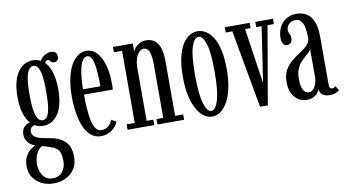

<svg xmlns="http://www.w3.org/2000/svg" viewBox="-78 -753 2181 1195"><g transform="rotate(-10 1012.5 -155.5)"><path d="M175 249Q131 249 97.2 231.5Q63.5 214 44.5 184Q25.5 154 25.5 116Q25.5 84 34.8 62.2Q44 40.5 57.2 26.8Q70.5 13 82.8 5.8Q95 -1.5 101.5 -4Q97 -5 87.2 -9.5Q77.5 -14 66.8 -23Q56 -32 48 -47Q40 -62 40 -84Q40 -103.5 47.5 -117.5Q55 -131.5 65.5 -139.2Q76 -147 85.5 -148.5Q87.5 -149 90.5 -149.5Q93.5 -150 94 -149.5Q89 -154 80.8 -166Q72.5 -178 64.2 -198.5Q56 -219 50.2 -248.5Q44.5 -278 44.5 -317Q44.5 -376.5 56 -417Q67.5 -457.5 86.8 -482Q106 -506.5 129.2 -517.5Q152.5 -528.5 176 -528.5Q218 -528.5 246.2 -503.2Q274.5 -478 288.8 -432.2Q303 -386.5 303 -325.5Q303 -267 292 -226.5Q281 -186 262.2 -161.5Q243.5 -137 220.5 -126.2Q197.5 -115.5 174 -115.5Q150 -115.5 136.5 -121.2Q123 -127 120.5 -128Q120 -128 119.5 -128.2Q119 -128.5 117.5 -128.5Q108.5 -128.5 98.8 -118.5Q89 -108.5 89 -92.5Q89 -70 109.8 -56.8Q130.5 -43.5 187 -34.5Q257 -24.5 292 9Q327 42.5 327 106.5Q327 144.5 313.5 171.8Q300 199 277.5 216Q255 233 228.2 241Q201.5 249 175 249ZM175 217Q212 217 234.5 190Q257 163 257 123.5Q257 77.5 243.8 56.2Q230.5 35 196 24.5Q186 21 175.5 17.5Q165 14 156.2 11.2Q147.5 8.5 142.5 7Q127 15.5 115.5 31Q104 46.5 97.8 67Q91.5 87.5 91.5 112.5Q91.5 140 100.8 163.8Q110 187.5 128.5 202.2Q147 217 175 217ZM174 -150Q188.5 -150 200.5 -163Q212.5 -176 219.5 -213.5Q226.5 -251 226.5 -323.5Q226.5 -394 219.5 -430.5Q212.5 -467 200.8 -480.2Q189 -493.5 175 -493.5Q161 -493.5 148.8 -480.2Q136.5 -467 128.8 -429.8Q121 -392.5 121 -321Q121 -249 128.8 -212.5Q136.5 -176 148.5 -163Q160.5 -150 174 -150ZM221 -494.5Q225.5 -524.5 248.5 -542.2Q271.5 -560 297 -560Q318.5 -560 327.2 -550.2Q336 -540.5 336 -524Q336 -510 328 -501.5Q320 -493 307 -493Q295.5 -493 290.2 -498.2Q285 -503.5 281.2 -508.8Q277.5 -514 268.5 -514Q262 -514 257 -508.8Q252 -503.5 252 -493Z M515.5 10.5Q479.5 10.5 453.2 -11Q427 -32.5 410.5 -70.2Q394 -108 386 -157.5Q378 -207 378 -263Q378 -330 389.2 -380Q400.5 -430 419.8 -463Q439 -496 463.5 -512.2Q488 -528.5 515 -528.5Q546.5 -528.5 569.8 -509.8Q593 -491 608 -459Q623 -427 630.5 -386.8Q638 -346.5 638 -303.5Q638 -293 637.8 -282.8Q637.5 -272.5 637 -262.5H447.5V-296H564.5Q564.5 -359 560 -403.2Q555.5 -447.5 544.8 -471Q534 -494.5 515 -494.5Q497 -494.5 483.2 -471Q469.5 -447.5 462 -399.8Q454.5 -352 454.5 -278Q454.5 -223.5 457.5 -177.5Q460.5 -131.5 468 -97.5Q475.5 -63.5 489 -44.8Q502.5 -26 523 -26Q554 -26 571.2 -44Q588.5 -62 595 -79L624.5 -62Q615 -34 585.2 -11.8Q555.5 10.5 515.5 10.5Z M684 0V-34H735.5V-490H684V-523.5H809V-470Q811.5 -481 822.5 -494.8Q833.5 -508.5 852 -518.5Q870.5 -528.5 895 -528.5Q918.5 -528.5 940.2 -516.8Q962 -505 976.2 -472Q990.5 -439 990.5 -374.5V-34H1041.5V0H873V-34H915.5V-366.5Q915.5 -427 904.5 -453.2Q893.5 -479.5 869 -479.5Q856.5 -479.5 845.8 -470.5Q835 -461.5 827.2 -446.2Q819.5 -431 815.2 -412.5Q811 -394 810.5 -375V-34H852.5V0Z M1218.5 11Q1191 11 1166 -7Q1141 -25 1121.5 -60Q1102 -95 1091 -146Q1080 -197 1080 -263.5Q1080 -336 1091.8 -386.5Q1103.5 -437 1123.2 -468.2Q1143 -499.5 1167.8 -514Q1192.5 -528.5 1218.5 -528.5Q1244.5 -528.5 1269.2 -514Q1294 -499.5 1314 -468.2Q1334 -437 1345.8 -386.5Q1357.5 -336 1357.5 -263.5Q1357.5 -197 1346.5 -146Q1335.5 -95 1316 -60Q1296.5 -25 1271.2 -7Q1246 11 1218.5 11ZM1218.5 -25Q1245.5 -25 1263 -82.8Q1280.5 -140.5 1280.5 -263.5Q1280.5 -385.5 1263 -439.2Q1245.5 -493 1218.5 -493Q1191.5 -493 1174 -439.2Q1156.5 -385.5 1156.5 -263.5Q1156.5 -140.5 1174 -82.8Q1191.5 -25 1218.5 -25Z M1521 2 1432.5 -490H1391V-523.5H1548V-490H1513L1565 -140.5L1617.5 -490H1583.5V-523.5H1695V-490H1655L1570 2Z M1816 10.5Q1785.5 10.5 1761.8 -4.5Q1738 -19.5 1724 -48.8Q1710 -78 1710 -120.5Q1710 -167 1728.2 -197.8Q1746.5 -228.5 1773.2 -249.8Q1800 -271 1827 -288.2Q1854 -305.5 1872 -324.2Q1890 -343 1890 -369.5Q1890 -407 1884.2 -434.2Q1878.5 -461.5 1865.5 -476.2Q1852.5 -491 1830.5 -491Q1805.5 -491 1789.5 -475Q1773.5 -459 1773.5 -438Q1773.5 -427 1777 -420Q1780.5 -413 1783.8 -405.8Q1787 -398.5 1787 -386Q1787 -368.5 1778.2 -357.5Q1769.5 -346.5 1753.5 -346.5Q1738 -346.5 1729.2 -360Q1720.5 -373.5 1720.5 -397.5Q1720.5 -434.5 1735.8 -464.2Q1751 -494 1778.8 -511.2Q1806.5 -528.5 1842.5 -528.5Q1879.5 -528.5 1907 -511.8Q1934.5 -495 1949.8 -458.8Q1965 -422.5 1965 -363V-69Q1965 -47.5 1969.5 -40Q1974 -32.5 1983 -32.5Q1991.5 -32.5 1996.8 -36.2Q2002 -40 2004.5 -43L2022.5 -14.5Q2016 -7 1999.2 -0.2Q1982.5 6.5 1961 6.5Q1940 6.5 1926.2 -0.2Q1912.5 -7 1905.8 -18Q1899 -29 1897.5 -42Q1895 -33.5 1886 -21Q1877 -8.5 1860.2 1Q1843.5 10.5 1816 10.5ZM1835.5 -33.5Q1853.5 -33.5 1865.8 -47.8Q1878 -62 1884 -81.5Q1890 -101 1890 -117V-302.5Q1889 -288.5 1873.2 -275Q1857.5 -261.5 1838 -243.5Q1818.5 -225.5 1803.5 -198Q1788.5 -170.5 1788.5 -127.5Q1788.5 -81.5 1800.8 -57.5Q1813 -33.5 1835.5 -33.5Z"/></g></svg>

Font: Imbue Thin 10pt
Style: Regular
Weight: 400
Version: Version 1.102